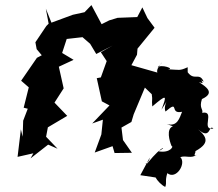

<svg xmlns="http://www.w3.org/2000/svg" viewBox="-20 -587 858 754"><path d="M659 -91C632 -81 645 -34 654 -13C663 -14 649 16 601 7C637 -8 624 -26 558 55C535 59 564 60 568 32L531 101L591 110C597 122 615 141 629 147C636 128 627 126 637 93C672 121 713 54 688 30C714 22 728 38 755 20C723 37 776 -16 722 19C805 -18 799 -44 758 -79C809 -34 799 -102 818 -82C766 -74 828 -154 774 -144C779 -159 761 -161 773 -198C828 -223 787 -247 761 -265C796 -251 753 -283 780 -266C762 -308 741 -262 712 -311C716 -258 718 -268 717 -323C684 -308 686 -313 638 -315C671 -315 611 -338 597 -321C644 -367 589 -323 598 -302L496 -331L518 -372L520 -396L587 -478L559 -516L539 -558L519 -520L442 -517L409 -507L379 -492L339 -567L312 -539L266 -529L182 -498L160 -553L171 -494L162 -485L119 -421L124 -394L144 -370L125 -360L63 -270L93 -244L73 -164L89 -160L71 -113L69 -50L62 -79L49 29L111 15L100 35L169 -19L206 -3L161 -50L168 -87L244 -132L194 -184L230 -240L211 -325L269 -352L224 -379L242 -434L304 -441L334 -415L358 -375L422 -408L376 -382L399 -347L376 -283L360 -280L380 -189L410 -173L342 -102L384 -117L378 -59L352 12L422 -13L430 14L498 13L463 -37L457 -86L496 -108L505 -138L549 -243L576 -217C580 -191 575 -197 578 -169C636 -218 636 -215 614 -156C655 -220 618 -176 630 -149C687 -198 643 -137 695 -148C685 -124 677 -88 635 -100Z"/></svg>

Font: Asimov Aggro
Style: CondIt
Weight: 500
Designer: Google
Version: Version 2.000980; 2014